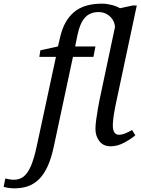

<svg xmlns="http://www.w3.org/2000/svg" viewBox="-160 -790 773 1050"><path d="M-82 240Q-97 240 -113.5 237.5Q-130 235 -140 232L-131 186Q-123 188 -109.5 190.5Q-96 193 -85 193Q-52 193 -29.5 174.5Q-7 156 10 115.5Q27 75 41 9L146 -479H55L61 -515L157 -536L170 -591Q190 -677 244.5 -723.5Q299 -770 398 -770Q423 -770 450.5 -763Q478 -756 496 -745L566 -760H588L472 -215Q470 -204 466 -183Q462 -162 459.5 -140Q457 -118 457 -104Q457 -79 465.5 -66Q474 -53 490 -53Q507 -53 525 -60.5Q543 -68 562 -79L580 -50Q558 -31 520.5 -10.5Q483 10 445 10Q405 10 383.5 -18Q362 -46 362 -85Q362 -106 366 -135Q370 -164 375 -193.5Q380 -223 384 -242L469 -643Q467 -666 455 -684Q443 -702 423.5 -713Q404 -724 379 -724Q332 -724 304.5 -693.5Q277 -663 264 -600L251 -536H362L351 -479H239L135 8Q121 75 100.5 119.5Q80 164 53 190.5Q26 217 -7.5 228.5Q-41 240 -82 240Z"/></svg>

Font: Noto Serif
Style: Italic
Weight: 400
Italic angle: -12°
Designer: Monotype Design Team
Foundry: Monotype Imaging Inc.
Version: Version 2.013